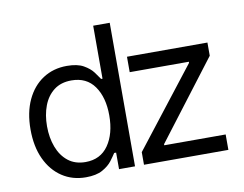

<svg xmlns="http://www.w3.org/2000/svg" viewBox="-79 -836 1217 958"><g transform="rotate(-10 529.0 -357.5)"><path d="M282.7 11.4Q214.5 11.4 162.3 -23.3Q110.1 -57.9 80.6 -121.3Q51.1 -184.7 51.1 -271.3Q51.1 -357.2 80.6 -420.5Q110.1 -483.7 162.6 -518.1Q215.2 -552.6 284.1 -552.6Q337.4 -552.6 368.4 -535Q399.5 -517.4 416 -495.2Q432.5 -473 441.8 -458.8H448.9V-727.3H532.7V0H451.7V-83.8H441.8Q432.5 -68.9 415.5 -46.3Q398.4 -23.8 366.8 -6.2Q335.2 11.4 282.7 11.4ZM1005.7 0H578.1V-63.9L887.8 -461.6V-467.3H588.1V-545.5H995.7V-478.7L694.6 -83.8V-78.1H1005.7ZM294 -63.9Q369.7 -63.9 410 -122Q450.3 -180 450.3 -272.7Q450.3 -364.3 410.5 -420.8Q370.7 -477.3 294 -477.3Q240.8 -477.3 205.4 -450.1Q170.1 -422.9 152.5 -376.6Q134.9 -330.3 134.9 -272.7Q134.9 -214.5 152.9 -167.1Q170.8 -119.7 206.1 -91.8Q241.5 -63.9 294 -63.9Z"/></g></svg>

Font: Linik Sans
Style: Regular
Weight: 400
Designer: Rasmus Andersson (font), Marc Monis (original base), Kil Hyung-jin (Pretendard portions), Cristiano Sobral (main changes
Foundry: rsms
Version: Version 3.018;May 31, 2022;FontCreator 14.0.0.2814 64-bit; t